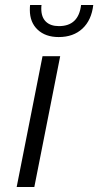

<svg xmlns="http://www.w3.org/2000/svg" viewBox="-20 -752 395 772"><path d="M151 -526H222L118 0H47ZM100 -712Q100 -725 101 -732H147Q146 -727 146 -717Q146 -683 164.5 -665Q183 -647 217 -647Q296 -647 306 -732H355Q348 -671 311.5 -637Q275 -603 216 -603Q163 -603 131.5 -632.5Q100 -662 100 -712Z"/></svg>

Font: Montserrat Alternates
Style: Italic
Weight: 400
Italic angle: -11.3°
Designer: Julieta Ulanovsky
Foundry: Julieta Ulanovsky
Version: Version 7.200